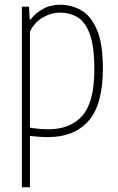

<svg xmlns="http://www.w3.org/2000/svg" viewBox="-20 -568 497 808"><path d="M72 220V-540H102L105 -486H109Q127 -511 159.2 -529.5Q191.5 -548 234 -548Q282 -548 322.8 -524.2Q363.5 -500.5 388.2 -442.2Q413 -384 413 -280Q413 -128 352.8 -59.5Q292.5 9 183 9Q165 9 144.5 7.5Q124 6 106 4V220ZM184 -24Q277 -24 327 -81.5Q377 -139 377 -276Q377 -373.5 357.8 -425Q338.5 -476.5 305.8 -495.8Q273 -515 233 -515Q196.5 -515 161 -495Q125.5 -475 106 -435V-31Q121 -28 143.2 -26Q165.5 -24 184 -24Z"/></svg>

Font: Encode Sans Condensed Thin
Style: Regular
Weight: 100
Width: 3
Designer: Multiple Designers
Foundry: Impallari Type
Version: Version 3.000; ttfautohint (v1.8.3) -l 8 -r 50 -G 200 -x 14 